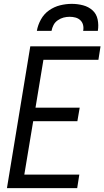

<svg xmlns="http://www.w3.org/2000/svg" viewBox="-20 -975 541 995"><path d="M16 0 137 -735H501L490 -665H205L164 -417H393L381 -347H152L106 -70H391L380 0ZM171 -815Q176 -845 192 -874Q208 -903 234.5 -921.5Q261 -940 291.5 -947.5Q322 -955 352 -955Q382 -955 410.5 -947.5Q439 -940 459.5 -921.5Q480 -903 486 -874Q492 -845 487 -815H411Q414 -831 410.5 -845.5Q407 -860 396.5 -870Q386 -880 371.5 -884Q357 -888 341 -888Q325 -888 309.5 -884Q294 -880 279.5 -870Q265 -860 257.5 -845.5Q250 -831 247 -815Z"/></svg>

Font: Iosevka Algr
Style: Italic
Weight: 400
Italic angle: -9°
Monospace: yes
Designer: Belleve Invis
Foundry: Belleve Invis
Version: Version 26.0.2; ttfautohint (v1.8.3)